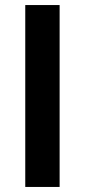

<svg xmlns="http://www.w3.org/2000/svg" viewBox="-20 -740 336 760"><path d="M80 0V-720H216V0Z"/></svg>

Font: Manrope ExtraLight ExtraBold
Style: Regular
Weight: 800
Version: Version 4.504